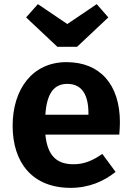

<svg xmlns="http://www.w3.org/2000/svg" viewBox="-20 -890 636 927"><path d="M352 -664 503 -806 447 -870 305 -774 163 -870 106 -806 257 -664ZM559 -299C559 -482 463 -590 301 -590C134 -590 41 -456 41 -283C41 -104 137 17 321 17C410 17 482 -15 538 -60L474 -147C424 -112 383 -97 335 -97C261 -97 210 -130 199 -240H556C557 -256 559 -280 559 -299ZM407 -336H199C206 -444 244 -485 305 -485C378 -485 407 -429 407 -342Z"/></svg>

Font: Glow Sans SC Normal
Style: Bold
Weight: 700
Designer: Ryoko NISHIZUKA (kana, bopomofo & ideographs); Paul D. Hunt (Latin, Greek & Cyrillic); Sandoll Communications, Soo-young
Version: Version 0.93